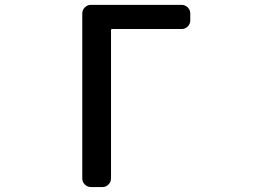

<svg xmlns="http://www.w3.org/2000/svg" viewBox="-20 -756 1040 776"><path d="M347.7 0Q333 0 322.8 -10.3Q312.5 -20.5 312.5 -35.2V-701.2Q312.5 -715.8 322.8 -726.1Q333 -736.3 347.7 -736.3H713.9Q728.5 -736.3 738.8 -726.1Q749 -715.8 749 -701.2V-673.8Q749 -659.2 738.8 -648.9Q728.5 -638.7 713.9 -638.7H433.6Q428.7 -638.7 428.7 -634.8V-35.2Q428.7 -20.5 418.5 -10.3Q408.2 0 394.5 0Z"/></svg>

Font: Gen Jyuu Gothic L Monospace Medium
Style: Regular
Weight: 500
Designer: [Source Han Sans]
Ryoko NISHIZUKA  (kana & ideographs); Paul D. Hunt (Latin, Greek & Cyrillic); Wenlong ZHANG  (bopomofo
Version: Version 1.002.20150607